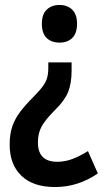

<svg xmlns="http://www.w3.org/2000/svg" viewBox="-20 -570 423 775"><path d="M269 -285Q269 -234 255 -199Q241 -164 203 -127Q163 -87 148 -59.5Q133 -32 133 5Q133 83 211 83Q243 83 273 71.5Q303 60 335 40L375 130Q336 157 292.5 171Q249 185 202 185Q114 185 66.5 139.5Q19 94 19 14Q19 -29 30 -60.5Q41 -92 62 -119.5Q83 -147 115 -179Q140 -204 153 -222Q166 -240 170.5 -257Q175 -274 175 -297V-318H269ZM291 -474Q291 -436 272 -417Q253 -398 220 -398Q188 -398 168.5 -416.5Q149 -435 149 -474Q149 -513 169 -531.5Q189 -550 220 -550Q252 -550 271.5 -531Q291 -512 291 -474Z"/></svg>

Font: Noto Sans Georgian Condensed SemiBold
Style: Regular
Weight: 600
Width: 3
Designer: Monotype Design Team, Akaki Razmadze
Foundry: Google LLC
Version: Version 2.005; ttfautohint (v1.8.4.7-5d5b)